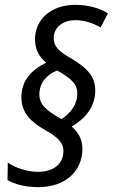

<svg xmlns="http://www.w3.org/2000/svg" viewBox="-20 -783 464 790"><path d="M233 -293C167 -330 142 -354 142 -395C142 -443 174 -477 215 -493C276 -459 298 -436 298 -398C298 -353 270 -317 233 -293ZM137 -13C250 -13 319 -79 319 -171C319 -212 300 -241 275 -262C335 -298 372 -346 372 -412C372 -469 337 -504 274 -542C225 -570 201 -590 201 -625C201 -675 244 -700 290 -700C326 -700 361 -689 394 -670L424 -728C389 -750 343 -763 289 -763C186 -763 124 -699 124 -622C124 -579 141 -549 170 -525C110 -496 68 -452 68 -383C68 -316 110 -280 167 -247C219 -218 241 -195 241 -162C241 -109 201 -76 136 -76C92 -76 44 -92 12 -114L11 -42C38 -26 82 -13 137 -13Z"/></svg>

Font: Noto Sans Display SemiCondensed
Style: Italic
Weight: 400
Width: 4
Italic angle: -12°
Designer: Monotype Design Team
Foundry: Monotype Imaging Inc.
Version: Version 1.900